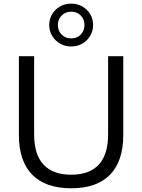

<svg xmlns="http://www.w3.org/2000/svg" viewBox="-20 -1009 768 1038"><path d="M364.7 8.9Q226.6 8.9 154.3 -64.4Q82.1 -137.8 82.1 -279.5V-705H164.5V-283.1Q164.5 -173.3 215.4 -118.9Q266.3 -64.5 364.7 -64.5Q463.6 -64.5 514 -118.9Q564.4 -173.3 564.4 -283.1V-705H646.4V-279.5Q646.4 -137.8 574.8 -64.4Q503.3 8.9 364.7 8.9ZM364.8 -757.7Q331.8 -757.7 304.7 -773.4Q277.5 -789.1 261.8 -815.5Q246.1 -842 246.1 -873.8Q246.1 -906.6 261.8 -932.5Q277.5 -958.5 304.6 -973.9Q331.7 -989.4 364.6 -989.4Q398.6 -989.4 425.2 -973.9Q451.9 -958.5 467.6 -932.5Q483.3 -906.5 483.3 -873.7Q483.3 -841.9 467.6 -815.5Q451.9 -789.1 425.3 -773.4Q398.7 -757.7 364.8 -757.7ZM364.6 -801.4Q396.9 -801.4 416.7 -822.3Q436.6 -843.2 436.6 -873.8Q436.6 -904.4 416.8 -925Q397 -945.7 364.8 -945.7Q333.5 -945.7 313.2 -924.9Q292.8 -904.2 292.8 -873.8Q292.8 -843.1 313.1 -822.3Q333.3 -801.4 364.6 -801.4Z"/></svg>

Font: Nunito Sans 12pt ExtraLight
Style: Regular
Weight: 200
Version: Version 3.101;gftools[0.9.27]